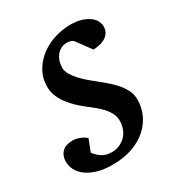

<svg xmlns="http://www.w3.org/2000/svg" viewBox="-136 -582 635 682"><g transform="rotate(-30 181.0 -241.0)"><path d="M349.1 -431.2Q349.1 -413.6 341.3 -403.1Q333.5 -392.6 322.3 -386.7Q311 -380.9 298.6 -378.7Q286.1 -376.5 276.9 -376L231.9 -437Q229 -439.5 222.7 -442.1Q216.3 -444.8 207 -444.8Q190.4 -444.8 179.2 -437.7Q168 -430.7 160.9 -420.2Q153.8 -409.7 150.9 -397.7Q147.9 -385.7 147.9 -376Q147.9 -362.3 155.8 -348.4Q163.6 -334.5 176.3 -320.6Q189 -306.6 204.8 -293.2Q220.7 -279.8 236.8 -267.1Q253.4 -253.9 268.8 -240Q284.2 -226.1 296.4 -211.2Q308.6 -196.3 315.9 -179.7Q323.2 -163.1 323.2 -145Q323.2 -114.3 310.8 -85.9Q298.3 -57.6 274.2 -35.6Q250 -13.7 214.1 -0.7Q178.2 12.2 131.8 12.2Q95.7 12.2 69.3 4.2Q43 -3.9 25.9 -16.8Q8.8 -29.8 0.5 -46.4Q-7.8 -63 -7.8 -80.1Q-7.8 -104 6.6 -118.9Q21 -133.8 51.8 -133.8Q61 -133.8 69.3 -131.3Q77.6 -128.9 84.5 -125.7Q91.3 -122.6 96.4 -118.9Q101.6 -115.2 104 -112.8L85 -64Q95.7 -48.8 111.6 -38.3Q127.4 -27.8 152.8 -27.8Q168 -27.8 182.1 -33.7Q196.3 -39.6 207.3 -50.3Q218.3 -61 224.6 -76.4Q231 -91.8 231 -110.8Q231 -126 224.9 -139.4Q218.8 -152.8 207.8 -165.5Q196.8 -178.2 181.9 -190.7Q167 -203.1 148.9 -216.8Q133.3 -229 118.9 -243.2Q104.5 -257.3 93 -273.2Q81.5 -289.1 74.7 -306.6Q67.9 -324.2 67.9 -342.8Q67.9 -379.4 84.5 -407.7Q101.1 -436 127.2 -455.3Q153.3 -474.6 185.3 -484.4Q217.3 -494.1 248 -494.1Q276.4 -494.1 295.7 -487.5Q314.9 -481 326.9 -471.4Q338.9 -461.9 344 -450.9Q349.1 -439.9 349.1 -431.2Z"/></g></svg>

Font: Charis SIL CyrE
Style: Italic
Weight: 400
Italic angle: -11°
Foundry: SIL International
Version: Version 5.000